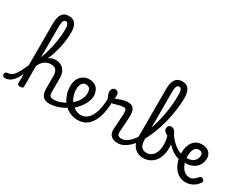

<svg xmlns="http://www.w3.org/2000/svg" viewBox="-213 -1788 3162 2495"><g transform="rotate(30 1368.0 -540.5)"><path d="M-66 17Q-85 17 -94 5.5Q-103 -6 -103 -20.5Q-103 -35 -94 -46.5Q-85 -58 -66 -58Q-39 -58 -16.5 -69.5Q6 -81 28 -108Q50 -135 74 -181Q98 -227 128 -295Q135 -312 146.5 -313Q158 -314 166 -304.5Q174 -295 169 -279Q145 -200 119 -143.5Q93 -87 64 -51.5Q35 -16 2.5 0.5Q-30 17 -66 17ZM601 17Q567 17 542 7.5Q517 -2 501 -21.5Q485 -41 477.5 -70.5Q470 -100 470 -140V-326Q470 -361 459.5 -386.5Q449 -412 427 -425.5Q405 -439 368 -439Q342 -439 315 -430Q288 -421 263.5 -400Q239 -379 220 -344.5Q201 -310 190 -259L179 -321Q198 -365 220 -401Q242 -437 267.5 -463.5Q293 -490 323.5 -504.5Q354 -519 391 -519Q437 -519 474.5 -500Q512 -481 534 -440.5Q556 -400 556 -334V-140Q556 -95 569.5 -76.5Q583 -58 620 -58Q634 -58 641 -46.5Q648 -35 646.5 -20.5Q645 -6 634 5.5Q623 17 601 17ZM165 15Q143 15 133 8.5Q123 2 123 -11V-908Q123 -1005 156.5 -1052.5Q190 -1100 258 -1100Q301 -1100 330 -1080.5Q359 -1061 373.5 -1022Q388 -983 388 -925Q388 -887 384.5 -847Q381 -807 374.5 -764.5Q368 -722 357.5 -679Q347 -636 333 -592.5Q319 -549 300.5 -506Q282 -463 259.5 -422Q237 -381 209 -343V-11Q209 2 198 8.5Q187 15 165 15ZM209 -451Q221 -481 232 -517Q243 -553 253.5 -592Q264 -631 272.5 -673.5Q281 -716 287.5 -758.5Q294 -801 297.5 -843.5Q301 -886 301 -925Q301 -952 296 -973.5Q291 -995 281.5 -1007.5Q272 -1020 257 -1020Q241 -1020 230 -1009.5Q219 -999 214 -974.5Q209 -950 209 -908Z M601 17Q582 17 575.5 5.5Q569 -6 573 -20.5Q577 -35 589 -46.5Q601 -58 620 -58Q676 -58 727.5 -77Q779 -96 816 -124Q830 -133 840 -128Q850 -123 855 -110.5Q860 -98 858.5 -84.5Q857 -71 846 -64Q814 -41 772.5 -22.5Q731 -4 687 6.5Q643 17 601 17Z M820 -121Q842 -136 861.5 -153.5Q881 -171 897 -189Q919 -214 934.5 -239.5Q950 -265 958 -292.5Q966 -320 966 -349Q966 -401 946 -420.5Q926 -440 892 -440Q878 -440 871.5 -452Q865 -464 865.5 -479.5Q866 -495 873.5 -507Q881 -519 895 -519Q952 -519 987.5 -496Q1023 -473 1039 -435.5Q1055 -398 1055 -355Q1055 -321 1042.5 -285Q1030 -249 1008 -214.5Q986 -180 957 -148Q936 -124 912 -103Q888 -82 862 -64Z M1029 17Q975 17 928.5 0Q882 -17 844 -48Q806 -79 779.5 -121.5Q753 -164 738.5 -214.5Q724 -265 724 -321Q724 -355 732 -385.5Q740 -416 755 -440.5Q770 -465 791.5 -482.5Q813 -500 839 -509.5Q865 -519 895 -519Q909 -519 915.5 -507Q922 -495 921.5 -479.5Q921 -464 913 -452Q905 -440 891 -440Q874 -440 860 -432.5Q846 -425 835.5 -410Q825 -395 819 -373.5Q813 -352 813 -323Q813 -266 831.5 -218Q850 -170 881 -134.5Q912 -99 950.5 -79.5Q989 -60 1029 -60Q1091 -60 1136 -104.5Q1181 -149 1205.5 -234.5Q1230 -320 1230 -443Q1230 -457 1240.5 -463.5Q1251 -470 1265.5 -469.5Q1280 -469 1290.5 -461.5Q1301 -454 1301 -440Q1301 -288 1267.5 -186Q1234 -84 1173 -33.5Q1112 17 1029 17Z M1623 17Q1600 17 1577 10.5Q1554 4 1534.5 -9.5Q1515 -23 1503.5 -45.5Q1492 -68 1492 -100Q1492 -125 1494.5 -159Q1497 -193 1499.5 -230.5Q1502 -268 1504.5 -302Q1507 -336 1507 -361Q1507 -400 1497.5 -414.5Q1488 -429 1462 -429Q1434 -429 1398 -419Q1362 -409 1328 -399.5Q1294 -390 1273 -390Q1255 -390 1238.5 -409.5Q1222 -429 1211 -457.5Q1200 -486 1200 -513Q1200 -531 1206.5 -545Q1213 -559 1225.5 -567Q1238 -575 1256 -575Q1287 -575 1298.5 -555Q1310 -535 1310 -510Q1310 -499 1308 -488Q1306 -477 1303 -469Q1313 -469 1331.5 -475.5Q1350 -482 1374 -491Q1398 -500 1425.5 -506.5Q1453 -513 1480 -513Q1520 -513 1545 -498Q1570 -483 1581.5 -451.5Q1593 -420 1593 -369Q1593 -346 1590.5 -310.5Q1588 -275 1585.5 -237Q1583 -199 1580.5 -166Q1578 -133 1578 -115Q1578 -84 1595 -71Q1612 -58 1642 -58Q1656 -58 1663 -46.5Q1670 -35 1668.5 -20.5Q1667 -6 1656 5.5Q1645 17 1623 17Z M1625 17Q1606 17 1599.5 5.5Q1593 -6 1597 -20.5Q1601 -35 1613 -46.5Q1625 -58 1644 -58Q1681 -58 1715.5 -79Q1750 -100 1782.5 -138Q1815 -176 1843.5 -228Q1872 -280 1896.5 -343Q1921 -406 1940 -476.5Q1959 -547 1973 -622Q1987 -697 1994 -774Q2001 -851 2001 -925Q2001 -944 2014 -953.5Q2027 -963 2044.5 -963Q2062 -963 2075 -953.5Q2088 -944 2088 -925Q2088 -861 2080.5 -791.5Q2073 -722 2059.5 -650.5Q2046 -579 2026.5 -509.5Q2007 -440 1982 -374Q1957 -308 1927 -249Q1897 -190 1863 -141.5Q1829 -93 1790.5 -57.5Q1752 -22 1710.5 -2.5Q1669 17 1625 17Z M2008 19Q1969 19 1935.5 5.5Q1902 -8 1876.5 -34.5Q1851 -61 1837 -101Q1823 -141 1823 -193V-908Q1823 -1005 1856.5 -1052.5Q1890 -1100 1958 -1100Q2002 -1100 2030.5 -1080.5Q2059 -1061 2073.5 -1022Q2088 -983 2088 -925Q2088 -906 2075 -897Q2062 -888 2044.5 -888Q2027 -888 2014 -897Q2001 -906 2001 -925Q2001 -958 1996 -978.5Q1991 -999 1981.5 -1009.5Q1972 -1020 1957 -1020Q1941 -1020 1930 -1009.5Q1919 -999 1914 -974.5Q1909 -950 1909 -908V-211Q1909 -169 1916 -140Q1923 -111 1936.5 -94Q1950 -77 1970.5 -69Q1991 -61 2018 -61Q2040 -61 2060.5 -69Q2081 -77 2099 -92.5Q2117 -108 2130.5 -132.5Q2144 -157 2151.5 -189.5Q2159 -222 2159 -264Q2159 -285 2156.5 -306.5Q2154 -328 2150 -349.5Q2146 -371 2140 -390Q2110 -406 2093 -422.5Q2076 -439 2076 -466Q2076 -483 2087.5 -501Q2099 -519 2129 -519Q2159 -519 2180 -494.5Q2201 -470 2214.5 -430Q2228 -390 2234.5 -344Q2241 -298 2241 -255Q2241 -213 2232 -172.5Q2223 -132 2204.5 -97.5Q2186 -63 2158 -37Q2130 -11 2092.5 4Q2055 19 2008 19Z M2435 -199Q2384 -207 2336 -236Q2288 -265 2243.5 -311Q2199 -357 2158 -415Q2146 -433 2154 -447Q2162 -461 2178 -463.5Q2194 -466 2205 -448Q2235 -403 2274 -364.5Q2313 -326 2358 -300.5Q2403 -275 2452 -268Q2465 -266 2470 -254.5Q2475 -243 2472.5 -229.5Q2470 -216 2460.5 -206.5Q2451 -197 2435 -199Z M2643 17Q2576 17 2523 -23Q2470 -63 2440 -133.5Q2410 -204 2410 -295Q2410 -344 2422 -385Q2434 -426 2457 -456Q2480 -486 2514.5 -502.5Q2549 -519 2594 -519Q2630 -519 2656.5 -508Q2683 -497 2700.5 -479Q2718 -461 2726.5 -437.5Q2735 -414 2735 -388Q2735 -353 2720 -316.5Q2705 -280 2673 -250.5Q2641 -221 2589 -207Q2537 -193 2463 -203L2458 -270Q2508 -261 2544 -268Q2580 -275 2603 -293Q2626 -311 2636.5 -335Q2647 -359 2647 -384Q2647 -410 2631.5 -424.5Q2616 -439 2589 -439Q2566 -439 2549.5 -429Q2533 -419 2522 -400Q2511 -381 2505.5 -355Q2500 -329 2500 -296Q2500 -231 2520 -178Q2540 -125 2576 -94Q2612 -63 2658 -63Q2678 -63 2696 -70.5Q2714 -78 2731.5 -93Q2749 -108 2768 -130Q2782 -146 2795 -145.5Q2808 -145 2822 -134Q2836 -123 2838.5 -111Q2841 -99 2832 -85Q2806 -47 2773.5 -24.5Q2741 -2 2707.5 7.5Q2674 17 2643 17Z"/></g></svg>

Font: Playwrite PT
Style: Regular
Weight: 400
Designer: Veronika Burian, José Scaglione
Foundry: TypeTogether
Version: Version 1.002